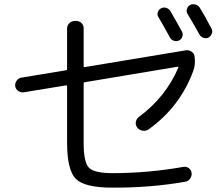

<svg xmlns="http://www.w3.org/2000/svg" viewBox="-20 -860 1040 893"><path d="M772.5 -808.6Q807.6 -748 826.2 -712.9Q832 -702.1 828.1 -689.9Q824.2 -677.7 813 -671.9Q801.8 -666 789.1 -670.4Q776.4 -674.8 770.5 -685.5Q734.4 -752 716.8 -780.3Q710 -791 713.9 -803.2Q717.8 -815.4 729 -821.3Q740.2 -827.1 752.4 -823.7Q764.6 -820.3 772.5 -808.6ZM864.3 -836.9Q876 -842.8 889.2 -838.9Q902.3 -835 909.2 -824.2Q935.5 -781.2 963.9 -726.6Q969.7 -715.8 965.3 -704.1Q960.9 -692.4 950.2 -685.5Q938.5 -679.7 926.3 -684.1Q914.1 -688.5 907.2 -700.2Q887.7 -736.3 852.5 -794.9Q845.7 -805.7 849.6 -818.4Q853.5 -831.1 864.3 -836.9ZM90.8 -430.7Q77.1 -428.7 64.9 -437Q52.7 -445.3 50.8 -459Q48.8 -472.7 57.6 -484.9Q66.4 -497.1 80.1 -499L287.1 -533.2Q292 -533.2 292 -539.1V-727.5Q292 -742.2 302.7 -752.4Q313.5 -762.7 328.1 -762.7H334Q348.6 -762.7 358.9 -752.9Q369.1 -743.2 369.1 -727.5V-551.8Q369.1 -547.9 374 -547.9L844.7 -626Q858.4 -627.9 870.6 -620.1Q882.8 -612.3 884.8 -597.7Q890.6 -562.5 878.9 -530.3Q818.4 -364.3 671.9 -258.8Q660.2 -250 644.5 -252Q628.9 -253.9 619.1 -265.6L618.2 -267.6Q609.4 -278.3 611.8 -292.5Q614.3 -306.6 625 -315.4Q751 -408.2 809.6 -545.9Q811.5 -549.8 806.6 -549.8L374 -477.5Q369.1 -477.5 369.1 -471.7V-193.4Q369.1 -105.5 393.6 -80.1Q418 -54.7 503.9 -54.7Q668 -54.7 834 -84Q846.7 -85.9 857.9 -78.1Q869.1 -70.3 871.1 -56.2Q873 -42 864.3 -29.3Q855.5 -16.6 840.8 -14.6Q678.7 13.7 502 12.7Q374 12.7 333 -27.8Q292 -68.4 292 -197.3V-459Q292 -462.9 287.1 -462.9Z"/></svg>

Font: Rounded-L Mgen+ 2m regular
Style: Regular
Weight: 400
Designer: [Source Han Sans]
Ryoko NISHIZUKA  (kana & ideographs); Paul D. Hunt (Latin, Greek & Cyrillic); Wenlong ZHANG  (bopomofo
Version: Version 1.059.20150602